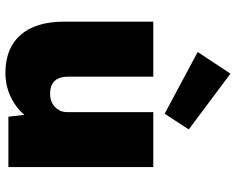

<svg xmlns="http://www.w3.org/2000/svg" viewBox="-101 -759 871 709"><g transform="rotate(90 334.5 -404.5)"><path d="M249 11Q158 11 109 -45Q60 -101 60 -205V-535H263V-222Q263 -154 326 -154Q356 -154 375 -172Q394 -190 394 -217V-535H597V0H411L404 -59Q377 -27 336.5 -8Q296 11 249 11ZM400 -577 172 -699 252 -820 458 -666Z"/></g></svg>

Font: Lexend Black
Style: Regular
Weight: 900
Designer: Bonnie Shaver-Troup, Thomas Jockin
Foundry: Lexend
Version: Version 1.007; ttfautohint (v1.8.3)